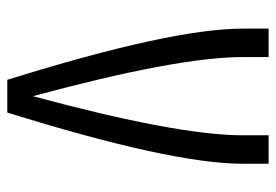

<svg xmlns="http://www.w3.org/2000/svg" viewBox="-138 -638 775 540"><g transform="rotate(90 250.0 -367.5)"><path d="M204 0Q60 -462 60 -662V-735H140V-662Q140 -479 250 -72Q360 -479 360 -662V-735H440V-662Q440 -462 296 0Z"/></g></svg>

Font: Iosevka SS01
Style: Regular
Weight: 400
Monospace: yes
Designer: Belleve Invis
Foundry: Belleve Invis
Version: 2.3.3; ttfautohint (v1.8.3)